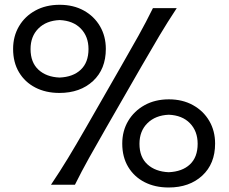

<svg xmlns="http://www.w3.org/2000/svg" viewBox="-20 -791 979 822"><path d="M234.4 -393.1Q175.8 -393.1 131.1 -416.3Q86.4 -439.5 61.3 -481.7Q36.1 -523.9 36.1 -581.5Q36.1 -635.7 61.3 -678.5Q86.4 -721.2 131.3 -745.8Q176.3 -770.5 235.4 -770.5Q294.4 -770.5 338.9 -745.8Q383.3 -721.2 408.2 -678.5Q433.1 -635.7 433.1 -581.5Q433.1 -495.1 378.2 -444.1Q323.2 -393.1 234.4 -393.1ZM198.2 0Q237.3 -58.1 271.5 -114.5Q305.7 -170.9 347.2 -243.2L498 -506.3Q541 -581.1 573 -638.4Q605 -695.8 634.8 -756.3H736.8Q696.8 -695.8 662.6 -638.4Q628.4 -581.1 585.4 -506.3L434.1 -243.2Q392.6 -170.9 361.1 -114.5Q329.6 -58.1 300.8 0ZM234.9 -459Q293 -461.4 325.9 -492.7Q358.9 -523.9 358.9 -581.1Q358.9 -634.8 325.9 -668.7Q293 -702.6 235.4 -705.1Q177.7 -702.6 144.3 -668.9Q110.8 -635.3 110.8 -581.1Q110.8 -523.9 144.5 -492.7Q178.2 -461.4 234.9 -459ZM702.1 11.7Q643.6 11.7 598.9 -11.2Q554.2 -34.2 528.8 -76.4Q503.4 -118.7 503.4 -176.3Q503.4 -230.5 528.8 -273.2Q554.2 -315.9 599.1 -340.8Q644 -365.7 703.1 -365.7Q761.7 -365.7 806.4 -340.8Q851.1 -315.9 876 -273.2Q900.9 -230.5 900.9 -176.3Q900.9 -89.8 845.9 -39.1Q791 11.7 702.1 11.7ZM702.1 -53.7Q760.3 -56.2 793.2 -87.2Q826.2 -118.2 826.2 -175.3Q826.2 -229.5 793.2 -263.4Q760.3 -297.4 702.6 -299.8Q645.5 -297.4 611.3 -263.7Q577.1 -230 577.1 -175.3Q577.1 -118.2 611.3 -87.2Q645.5 -56.2 702.1 -53.7Z"/></svg>

Font: Pinar DS1 Medium
Style: Regular
Weight: 500
Designer: Amin Abedi
Version: Version 3.000